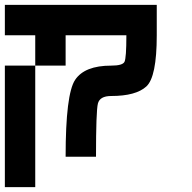

<svg xmlns="http://www.w3.org/2000/svg" viewBox="-20 -645 790 790"><path d="M250 -500V-375H125V-500ZM125 -375V125H0V-375ZM0 -500V-625H625V-500Q625 -328.1 582 -289.1Q539.1 -250 437.5 -250Q390.6 -250 382.8 -218.8Q375 -187.5 375 0H250Q250 -257.8 289.1 -316.4Q328.1 -375 437.5 -375Q484.4 -375 492.2 -390.6Q500 -406.2 500 -500Z"/></svg>

Font: CraftyPE
Style: Regular
Weight: 400
Designer: Erek Butcher
Foundry: Haunted Coop
Version: Version 0.018;April 4, 2024;FontCreator 15.0.0.2962 64-bit